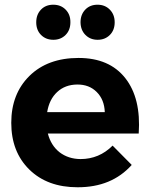

<svg xmlns="http://www.w3.org/2000/svg" viewBox="-20 -789 637 815"><path d="M394 -769Q425.8 -769 446.3 -748Q466.8 -727.1 466.8 -694.3Q466.8 -661.1 446.3 -640.6Q425.8 -620.1 394.5 -620.1Q363.3 -620.1 342.8 -640.6Q322.3 -661.1 321.8 -694.3Q321.8 -727.1 341.8 -748Q361.8 -769 394 -769ZM307.6 -430.2Q256.3 -429.7 222.7 -398.4Q189 -367.2 180.2 -313H424.8Q422.9 -366.2 390.6 -398.4Q358.4 -430.7 307.6 -430.2ZM278.8 -694.3Q278.8 -661.1 258.3 -640.6Q237.8 -620.1 206.5 -620.1Q174.8 -620.1 154.3 -640.6Q133.8 -661.1 133.8 -694.3Q133.8 -727.1 153.8 -748Q173.8 -769 206.1 -769Q238.3 -769 258.8 -748Q279.3 -727.1 278.8 -694.3ZM105 -466.8Q182.6 -543 313.5 -543Q444.3 -543 511.7 -457.5Q579.1 -372.1 568.8 -222.2H183.1Q196.3 -171.4 232.9 -142.6Q270 -114.3 321.8 -113.8Q400.9 -113.8 458 -170.9L539.1 -88.9Q454.1 6.3 309.1 5.9Q181.2 5.9 104.5 -69.3Q27.8 -144.5 27.8 -267.6Q27.8 -390.6 105 -466.8Z"/></svg>

Font: TruenoSBd
Style: Demi
Weight: 600
Designer: Julieta Ulanovsky
Foundry: Julieta Ulanovsky
Version: Version 3.001b